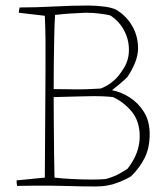

<svg xmlns="http://www.w3.org/2000/svg" viewBox="-20 -667 581 694"><path d="M327 7Q278 7 230.5 5.5Q183 4 159 4Q140 4 110 4Q80 4 42 5Q40 -3 40 -15L142 -25Q142 -97 143 -176.5Q144 -256 144 -335Q144 -374 144.5 -422.5Q145 -471 144.5 -520.5Q144 -570 142 -610L48 -621Q48 -629 51 -640Q108 -640 175.5 -643.5Q243 -647 297 -647Q329 -647 358.5 -643Q388 -639 403 -630Q438 -608 458.5 -572Q479 -536 479 -492Q479 -446 440 -388Q430 -378 411.5 -362.5Q393 -347 385 -341Q417 -335 448.5 -315Q480 -295 500.5 -262Q521 -229 521 -182Q521 -131 502 -94.5Q483 -58 454 -30Q439 -20 404.5 -6.5Q370 7 327 7ZM174 -345Q197 -345 217.5 -344.5Q238 -344 260 -344Q285 -344 305 -345Q325 -346 344 -347Q350 -349 363.5 -356Q377 -363 393 -377Q409 -391 427.5 -420.5Q446 -450 446 -487Q446 -525 428 -558Q410 -591 379 -611Q369 -614 343 -617.5Q317 -621 289 -621Q262 -620 232.5 -618Q203 -616 179 -613Q177 -579 176 -533.5Q175 -488 174.5 -439Q174 -390 174 -345ZM363 -20Q394 -29 413 -40Q432 -51 441 -57Q485 -113 485 -174Q485 -228 457 -262.5Q429 -297 389 -316Q374 -318 348 -319Q322 -320 291 -319Q274 -319 247.5 -318Q221 -317 174 -316Q174 -273 174.5 -217.5Q175 -162 175.5 -110.5Q176 -59 177 -25Q202 -22 239.5 -20Q277 -18 311.5 -18Q346 -18 363 -20Z"/></svg>

Font: Labrada ExtraLight
Style: Regular
Weight: 200
Designer: Mercedes Jáuregui
Foundry: Omnibus-Type Team
Version: Version 1.000; ttfautohint (v1.8.4.7-5d5b)